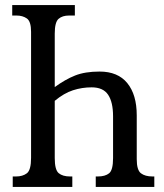

<svg xmlns="http://www.w3.org/2000/svg" viewBox="-20 -734 643 754"><path d="M30 0V-41H43Q69 -41 85.5 -53.5Q102 -66 102 -114V-609Q102 -650 85.5 -661.5Q69 -673 45 -673H28V-714H274V-673H251Q225 -673 210 -660Q195 -647 195 -602V-392Q236 -422 275 -437.5Q314 -453 371 -453Q443 -453 480 -407.5Q517 -362 517 -281V-109Q517 -66 533.5 -53.5Q550 -41 579 -41H586V0H356V-41H364Q393 -41 408.5 -53.5Q424 -66 424 -113V-277Q424 -333 404.5 -362Q385 -391 340 -391Q302 -391 266.5 -379.5Q231 -368 195 -338V-113Q195 -67 210.5 -54Q226 -41 255 -41H264V0Z"/></svg>

Font: Noto Serif ExtraCondensed
Style: Regular
Weight: 400
Width: 2
Designer: Monotype Design Team
Foundry: Monotype Imaging Inc.
Version: Version 2.015